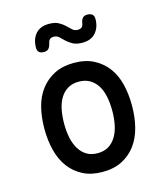

<svg xmlns="http://www.w3.org/2000/svg" viewBox="-117 -872 834 970"><g transform="rotate(-15 300.0 -386.5)"><path d="M300 10Q241 10 198 -12Q155 -34 126.5 -72Q98 -110 84.5 -162.5Q71 -215 71 -276Q71 -337 84 -388.5Q97 -440 126 -478Q155 -516 198 -538Q241 -560 300 -560Q360 -560 403 -538Q446 -516 474.5 -478.5Q503 -441 516 -389Q529 -337 529 -276Q529 -215 515.5 -162.5Q502 -110 473.5 -72Q445 -34 402 -12Q359 10 300 10ZM300 -88Q333 -88 356.5 -102Q380 -116 395.5 -141Q411 -166 418.5 -200.5Q426 -235 426 -276Q426 -317 419 -351Q412 -385 396.5 -409.5Q381 -434 357 -448Q333 -462 300 -462Q267 -462 243 -448Q219 -434 203.5 -409Q188 -384 181 -350Q174 -316 174 -275Q174 -234 181.5 -200Q189 -166 204.5 -141Q220 -116 243.5 -102Q267 -88 300 -88ZM206 -686Q202 -668 193.5 -660Q185 -652 170 -652Q152 -652 143.5 -660.5Q135 -669 136 -687Q137 -730 161 -756.5Q185 -783 230 -783Q261 -783 280 -772.5Q299 -762 312 -749.5Q325 -737 336 -726.5Q347 -716 365 -716Q373 -716 378.5 -718.5Q384 -721 387 -724.5Q390 -728 392 -733.5Q394 -739 394 -744Q398 -762 406 -770Q414 -778 429 -778Q447 -778 456 -769.5Q465 -761 464 -743Q463 -701 439 -674Q415 -647 370 -647Q339 -647 320 -657.5Q301 -668 288 -680.5Q275 -693 264 -703.5Q253 -714 235 -714Q228 -714 222.5 -711.5Q217 -709 214 -705.5Q211 -702 209 -696.5Q207 -691 206 -686Z"/></g></svg>

Font: Maple Mono Medium
Style: Regular
Weight: 500
Monospace: yes
Designer: subframe7536
Version: Version 7.000